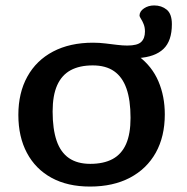

<svg xmlns="http://www.w3.org/2000/svg" viewBox="-20 -675 686 706"><path d="M312 -72.5Q361 -72.5 394 -90.2Q427 -108 443.5 -145.2Q460 -182.5 460 -241.5Q460 -307 445 -349.5Q430 -392 399.5 -413.2Q369 -434.5 321 -434.5Q272.5 -434.5 239.8 -416.8Q207 -399 190.2 -361.5Q173.5 -324 173.5 -265Q173.5 -200.5 188.2 -157.5Q203 -114.5 233.8 -93.5Q264.5 -72.5 312 -72.5ZM612 -586Q612 -524.5 581 -495Q550 -465.5 488.5 -461.5L490 -468Q539 -431 562.5 -376Q586 -321 586 -254.5Q586 -173 552.8 -113.5Q519.5 -54 457.8 -21.5Q396 11 311 11Q228.5 11 169.5 -21.2Q110.5 -53.5 79 -112.8Q47.5 -172 47.5 -252.5Q47.5 -333.5 80.5 -393.2Q113.5 -453 175.2 -485.5Q237 -518 322 -518Q345.5 -518 368 -515.2Q390.5 -512.5 411 -510Q431.5 -507.5 448 -507.5Q485.5 -507.5 499.2 -520.8Q513 -534 513 -559Q513 -574.5 508.2 -586.2Q503.5 -598 498.2 -606Q493 -614 493 -618Q493.5 -633.5 509.5 -644.2Q525.5 -655 547 -655Q574 -655 593 -639.5Q612 -624 612 -586Z"/></svg>

Font: Newsreader 7pt Medium
Style: Regular
Weight: 500
Designer: Hugues Gentile
Foundry: Production Type
Version: Version 1.003